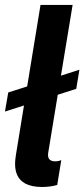

<svg xmlns="http://www.w3.org/2000/svg" viewBox="-21 -747 339 771"><path d="M210.9 -366.5 285.2 -390.3 297.9 -467 223.7 -443.2 270.6 -727.3H141.7L88.1 -399.9L12.1 -375.7L-1.1 -299L75.3 -323.5L43 -125.4C35.2 -77.4 30.9 3.9 148.4 3.9C169 3.9 192.5 0.7 208.8 -4.3L225.1 -104C217.7 -100.9 208.8 -99.1 200.6 -99.1C173.3 -99.1 170.1 -116.5 172.6 -133.5Z"/></svg>

Font: TID UI Semi Bold
Style: Italic
Weight: 600
Italic angle: -9.39999°
Designer: The TID Project Authors
Foundry: Bakken & Bæck
Version: Version 1.001;hotconv 1.0.109;makeotfexe 2.5.65596